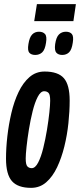

<svg xmlns="http://www.w3.org/2000/svg" viewBox="-20 -896 386 926"><path d="M130 10Q66 10 37.5 -22.5Q9 -55 9 -131Q9 -182 15.5 -239Q22 -296 35 -351.5Q48 -407 69.5 -452Q91 -497 122 -524Q153 -551 195 -551Q260 -551 288 -519Q316 -487 316 -411Q316 -360 310 -302.5Q304 -245 290.5 -190Q277 -135 255.5 -89.5Q234 -44 203 -17Q172 10 130 10ZM133 -85Q150 -85 164 -112Q178 -139 188.5 -181.5Q199 -224 206.5 -269.5Q214 -315 218 -353Q222 -391 222 -410Q222 -440 214 -448Q206 -456 193 -456Q176 -456 162 -429Q148 -402 137.5 -360Q127 -318 119.5 -272Q112 -226 108 -188Q104 -150 104 -132Q104 -102 112 -93.5Q120 -85 133 -85ZM280 -631Q262 -631 252 -641.5Q242 -652 246 -683Q251 -717 264.5 -730Q278 -743 298 -743Q317 -743 326.5 -732Q336 -721 331 -690Q326 -656 313 -643.5Q300 -631 280 -631ZM150 -631Q131 -631 121.5 -641.5Q112 -652 117 -683Q122 -716 135 -729.5Q148 -743 168 -743Q187 -743 197 -732Q207 -721 202 -690Q197 -656 183.5 -643.5Q170 -631 150 -631ZM145 -794 158 -876H346L334 -794Z"/></svg>

Font: Georama ExtraCondensed SemiBold
Style: Italic
Weight: 600
Width: 2
Italic angle: -9°
Designer: Jean-Baptiste Levee
Foundry: Production Type
Version: Version 1.000